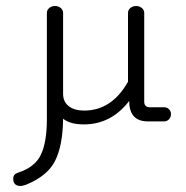

<svg xmlns="http://www.w3.org/2000/svg" viewBox="-20 -404 619 639"><path d="M136 -7V-361Q136 -371 144 -377.5Q152 -384 163 -384Q174 -384 182 -377.5Q190 -371 190 -361V-92Q190 -65 209 -50.5Q228 -36 260 -36Q352 -36 406 -132V-361Q406 -371 414 -377.5Q422 -384 433 -384Q444 -384 452 -377.5Q460 -371 460 -361V-66Q460 -47 479 -47H526Q536 -47 542.5 -40.5Q549 -34 549 -24Q549 -14 542.5 -7Q536 0 526 0H472Q410 0 410 -68Q350 10 259 10Q213 10 190 -9Q189 80 163.5 131Q138 182 66 211Q54 215 49 215Q24 215 24 191Q24 176 39 171Q96 153 116 111Q136 69 136 -7Z"/></svg>

Font: Flamenco
Style: Regular
Weight: 400
Designer: Luciano Vergara
Foundry: Luciano Vergara
Version: Version 1.003